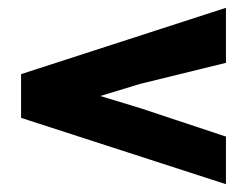

<svg xmlns="http://www.w3.org/2000/svg" viewBox="-20 -578 633 492"><path d="M34 -276 559 -106V-228L339 -301L237 -332L339 -363L559 -417V-558L34 -388Z"/></svg>

Font: Falling Sky
Style: ExBd
Weight: 400
Designer: Paul D. Hunt
Foundry: Adobe Systems Incorporated
Version: Version 1.02